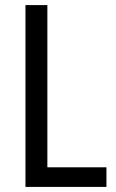

<svg xmlns="http://www.w3.org/2000/svg" viewBox="-20 -734 457 754"><path d="M80 0H398V-77H166V-714H80Z"/></svg>

Font: Noto Sans Lao Looped Condensed
Style: Regular
Weight: 400
Width: 3
Designer: Mark Frömberg, Ben Mitchell
Foundry: The Fontpad Ltd
Version: Version 1.003